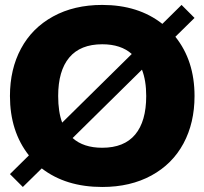

<svg xmlns="http://www.w3.org/2000/svg" viewBox="-20 -742 822 772"><path d="M71.8 9.8 20 -42 96.2 -117.2Q20 -213.9 20 -356Q20 -463.9 64.5 -546.6Q108.9 -629.4 193.4 -675.8Q277.8 -722.2 391.1 -722.2Q536.1 -722.2 632.8 -646L710 -722.2L762.2 -669.9L685.1 -594.2Q762.2 -498 762.2 -356Q762.2 -248 717.8 -165.3Q673.3 -82.5 588.9 -36.4Q504.4 9.8 391.1 9.8Q244.6 9.8 147.9 -64.9ZM391.1 -147.9Q479 -147.9 523.4 -200.9Q567.9 -253.9 567.9 -356Q567.9 -418 550.8 -461.9L272 -187Q315.4 -147.9 391.1 -147.9ZM213.9 -356Q213.9 -292 230 -249L509.8 -524.9Q466.3 -564 391.1 -564Q303.2 -564 258.5 -510.7Q213.9 -457.5 213.9 -356Z"/></svg>

Font: Creato Display Black
Style: Regular
Weight: 900
Version: Version 1.000